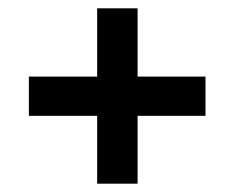

<svg xmlns="http://www.w3.org/2000/svg" viewBox="-20 -482 567 464"><path d="M476.6 -296.9V-202.1H49.8V-296.9ZM214.8 -461.9H312.5V-38.1H214.8Z"/></svg>

Font: Crimson Pro Black
Style: Regular
Weight: 900
Designer: Jacques Le Bailly
Foundry: Baron von Fonthausen
Version: Version 1.003